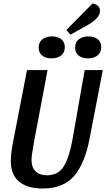

<svg xmlns="http://www.w3.org/2000/svg" viewBox="-20 -1062 610 1102"><path d="M226 20Q136 20 89 -20Q42 -60 42 -138Q42 -182 56 -252L135 -660H253L174 -241Q161 -171 161 -143Q161 -102 184 -79Q207 -56 249 -56Q317 -56 348 -110.5Q379 -165 396 -261L466 -660H570L495 -270Q467 -122 404.5 -51Q342 20 226 20ZM554 -999Q554 -956 474 -913L384 -863L361 -890L511 -1042Q530 -1040 542 -1028.5Q554 -1017 554 -999ZM352 -791Q352 -760 330.5 -743.5Q309 -727 275 -727Q242 -727 222 -743Q202 -759 202 -789Q202 -820 223.5 -836.5Q245 -853 278 -853Q311 -853 331.5 -837Q352 -821 352 -791ZM561 -791Q561 -760 539.5 -743.5Q518 -727 485 -727Q452 -727 431.5 -743Q411 -759 411 -789Q411 -820 432.5 -836.5Q454 -853 488 -853Q521 -853 541 -837Q561 -821 561 -791Z"/></svg>

Font: Sansita
Style: Italic
Weight: 400
Italic angle: -11°
Designer: Pablo Cosgaya
Foundry: Omnibus-Type
Version: Version 1.006